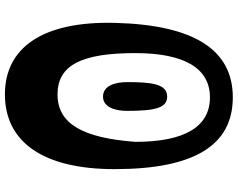

<svg xmlns="http://www.w3.org/2000/svg" viewBox="-113 -840 967 781"><g transform="rotate(90 370.5 -449.5)"><path d="M364 14C558 14 668 -142 668 -432C668 -758 570 -913 376 -913C184 -913 81 -758 73 -432C66 -142 172 14 364 14ZM364 -200C245 -200 196 -298 196 -516C196 -715 257 -820 376 -820C497 -820 557 -715 557 -516C541 -305 485 -200 364 -200ZM373 -385C419 -385 431 -440 431 -483C431 -597 419 -646 373 -646C321 -646 314 -582 314 -483C314 -440 326 -385 373 -385Z"/></g></svg>

Font: OpenDyslexic3
Style: Regular
Weight: 400
Designer: Abelardo Gonzalez
Version: Version 3.001;PS 003.001;hotconv 1.0.88;makeotf.lib2.5.64775